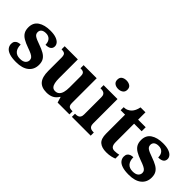

<svg xmlns="http://www.w3.org/2000/svg" viewBox="45 -1528 2295 2295"><g transform="rotate(45 1193.0 -380.0)"><path d="M229.1 10Q159.4 10 116.3 -4.3Q73.2 -18.6 53.3 -44.5Q33.4 -70.3 33.4 -103.5Q33.4 -131.7 46.1 -148.2Q58.9 -164.6 78.9 -171.5Q98.9 -178.3 120.8 -178.3Q120.8 -116.5 149.5 -83.9Q178.2 -51.3 233.4 -51.3Q283.5 -51.3 306.8 -71.9Q330.1 -92.5 330.1 -122Q330.1 -143.6 318.1 -158.1Q306.2 -172.7 279.7 -185.8Q253.2 -199 208.8 -214.2Q152 -234.3 114.4 -256.4Q76.9 -278.5 58.3 -309.9Q39.8 -341.3 39.8 -388.9Q39.8 -469.1 98.9 -508.5Q157.9 -547.9 255.1 -547.9Q315.3 -547.9 353 -534.2Q390.7 -520.6 408.4 -499Q426 -477.4 426 -453Q426 -420.8 403.2 -403.4Q380.3 -386 332.6 -386Q332.6 -435.5 307.5 -462Q282.4 -488.6 240.2 -488.6Q200.8 -488.6 179.9 -472.1Q159.1 -455.7 159.1 -426.5Q159.1 -394.3 185.3 -376.2Q211.5 -358 280.2 -334.5Q333.8 -315.9 371.4 -294.5Q409.1 -273.1 428.6 -242.1Q448.2 -211 448.2 -162.7Q448.2 -82.3 391.3 -36.2Q334.4 10 229.1 10Z M744.7 10Q658.2 10 617.5 -38.2Q576.8 -86.5 576.8 -187.7V-412.1Q576.8 -441.5 570.2 -456.6Q563.7 -471.7 549.2 -477.3Q534.8 -483 510.5 -483H506.9V-536H729.4V-215.9Q729.4 -173.5 736.3 -141.7Q743.2 -109.8 759.5 -92.3Q775.8 -74.9 804.8 -74.9Q837.2 -74.9 857.4 -93.6Q877.6 -112.4 886.8 -146.6Q896 -180.8 896 -227V-419.1Q896 -448.2 887.6 -461.7Q879.2 -475.3 864.5 -479.1Q849.8 -483 830.3 -483H826.7V-536H1048V-116Q1048 -87.5 1056.6 -73.9Q1065.2 -60.3 1080.5 -56.7Q1095.8 -53 1114.9 -53H1123.2V0H923.6L901.9 -71.1H896.9Q871.1 -27.9 833.6 -9Q796 10 744.7 10Z M1164.6 0V-53H1177Q1197.3 -53 1213.2 -59Q1229.1 -64.9 1238.5 -80.3Q1248 -95.7 1248 -124.1V-416.1Q1248 -443.2 1238.3 -457.4Q1228.5 -471.7 1212.6 -477.3Q1196.7 -483 1177 -483H1164.8V-536H1400V-123.9Q1400 -95.8 1409.3 -80.3Q1418.5 -64.8 1434.9 -58.9Q1451.3 -53 1471 -53H1482.8V0ZM1319.4 -626.1Q1283.3 -626.1 1258.6 -643.9Q1234 -661.7 1234 -698Q1234 -736.5 1258.6 -753.2Q1283.3 -769.9 1319.4 -769.9Q1354 -769.9 1379.7 -753.2Q1405.4 -736.5 1405.4 -698Q1405.4 -661.7 1379.7 -643.9Q1354 -626.1 1319.4 -626.1Z M1753.9 10Q1677.3 10 1636.5 -25.4Q1595.6 -60.7 1595.6 -147.9V-468H1520.7V-519Q1553.2 -519 1578.7 -531.7Q1604.2 -544.4 1619 -560.9Q1634.3 -576.5 1646.2 -601.4Q1658 -626.2 1665 -660.2H1748.2V-536H1876.3V-468H1748.2V-158.2Q1748.2 -113.6 1763.7 -92.5Q1779.1 -71.4 1814.3 -71.4Q1833.5 -71.4 1851.4 -74Q1869.3 -76.6 1885.3 -80.2V-15.3Q1869.4 -7.5 1834.7 1.2Q1800 10 1753.9 10Z M2134.1 10Q2064.4 10 2021.3 -4.3Q1978.2 -18.6 1958.3 -44.5Q1938.4 -70.3 1938.4 -103.5Q1938.4 -131.7 1951.1 -148.2Q1963.9 -164.6 1983.9 -171.5Q2003.9 -178.3 2025.8 -178.3Q2025.8 -116.5 2054.5 -83.9Q2083.2 -51.3 2138.4 -51.3Q2188.5 -51.3 2211.8 -71.9Q2235.1 -92.5 2235.1 -122Q2235.1 -143.6 2223.1 -158.1Q2211.2 -172.7 2184.7 -185.8Q2158.2 -199 2113.8 -214.2Q2057 -234.3 2019.4 -256.4Q1981.9 -278.5 1963.3 -309.9Q1944.8 -341.3 1944.8 -388.9Q1944.8 -469.1 2003.9 -508.5Q2062.9 -547.9 2160.1 -547.9Q2220.3 -547.9 2258 -534.2Q2295.7 -520.6 2313.4 -499Q2331 -477.4 2331 -453Q2331 -420.8 2308.2 -403.4Q2285.3 -386 2237.6 -386Q2237.6 -435.5 2212.5 -462Q2187.4 -488.6 2145.2 -488.6Q2105.8 -488.6 2084.9 -472.1Q2064.1 -455.7 2064.1 -426.5Q2064.1 -394.3 2090.3 -376.2Q2116.5 -358 2185.2 -334.5Q2238.8 -315.9 2276.4 -294.5Q2314.1 -273.1 2333.6 -242.1Q2353.2 -211 2353.2 -162.7Q2353.2 -82.3 2296.3 -36.2Q2239.4 10 2134.1 10Z"/></g></svg>

Font: Noto Serif Telugu
Style: Regular
Weight: 400
Designer: Jelle Bosma - Monotype Design Team
Foundry: Monotype Imaging Inc.
Version: Version 2.003